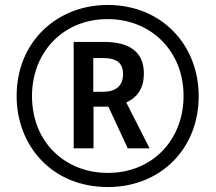

<svg xmlns="http://www.w3.org/2000/svg" viewBox="-20 -744 869 774"><path d="M415 10C627 10 781 -144 781 -356C781 -564 631 -724 414 -724C209 -724 47 -575 47 -357C47 -158 188 10 415 10ZM415 -47C242 -47 109 -171 109 -357C109 -531 232 -667 414 -667C589 -667 720 -538 720 -357C720 -183 597 -47 415 -47ZM277 -146H357V-314H417L495 -146H583L489 -331C537 -353 560 -391 560 -448C560 -534 503 -575 399 -575H277ZM395 -374H356V-510H395C451 -510 476 -490 476 -445C476 -396 445 -374 395 -374Z"/></svg>

Font: Noto Sans Devanagari ExtraCondensed Medium
Style: Regular
Weight: 500
Width: 2
Designer: Jelle Bosma - Monotype Design Team
Foundry: Monotype Imaging Inc.
Version: Version 2.004